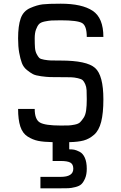

<svg xmlns="http://www.w3.org/2000/svg" viewBox="-20 -770 658 1040"><path d="M309 -442Q450 -442 495 -402Q540 -362 540 -232Q540 -157 528 -110Q516 -63 489.5 -40Q463 -17 433 -9Q403 -1 355 0V39H358Q372 39 382.5 41Q393 43 411 52Q429 61 439.5 84.5Q450 108 450 144Q450 175 441 196Q432 217 421 227.5Q410 238 387.5 243.5Q365 249 350.5 249.5Q336 250 309 250H199V188H309Q377 188 377 144Q377 120 361.5 111Q346 102 309 102H265V0Q216 -1 186.5 -7Q157 -13 129.5 -30.5Q102 -48 90 -85Q78 -122 78 -180H168Q168 -123 196 -106.5Q224 -90 309 -90Q338 -90 351.5 -90.5Q365 -91 385 -95Q405 -99 414 -108Q423 -117 433 -132Q443 -147 446.5 -172Q450 -197 450 -232Q450 -263 449 -281.5Q448 -300 441.5 -314.5Q435 -329 428 -335.5Q421 -342 401.5 -346.5Q382 -351 364 -351.5Q346 -352 309 -352Q270 -352 251.5 -352.5Q233 -353 203 -357Q173 -361 158.5 -368.5Q144 -376 125.5 -391Q107 -406 98.5 -428.5Q90 -451 84 -484.5Q78 -518 78 -562Q78 -630 92 -670Q106 -710 143.5 -726.5Q181 -743 211.5 -746.5Q242 -750 309 -750Q424 -750 482 -711.5Q540 -673 540 -570H450Q450 -630 425 -645Q400 -660 309 -660Q275 -660 259 -659Q243 -658 221.5 -653.5Q200 -649 191 -639Q182 -629 175 -610Q168 -591 168 -562Q168 -531 169.5 -511.5Q171 -492 178.5 -477.5Q186 -463 192.5 -456.5Q199 -450 219.5 -446.5Q240 -443 255.5 -442.5Q271 -442 309 -442Z"/></svg>

Font: Hermit
Style: Regular
Weight: 400
Designer: Pablo Caro
Version: Version 2.000;PS 002.000;hotconv 1.0.88;makeotf.lib2.5.64775